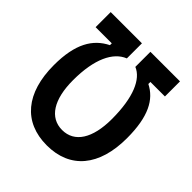

<svg xmlns="http://www.w3.org/2000/svg" viewBox="-191 -826 968 968"><g transform="rotate(45 293.0 -341.5)"><path d="M45.9 -693.4V-585.9H161.1V-572.8C79.6 -532.2 32.2 -453.6 32.2 -301.8C32.2 -103.5 127 9.8 293 9.8C459 9.8 553.7 -103.5 553.7 -301.8C553.7 -456.1 510.3 -534.2 436.5 -571.3V-585.9H540V-693.4H329.1V-585.9C391.1 -560.5 431.6 -471.2 431.6 -316.4C431.6 -178.7 381.3 -99.6 293 -99.6C204.6 -99.6 154.3 -178.7 154.3 -316.4C154.3 -468.3 198.7 -558.1 268.6 -585.9V-693.4Z"/></g></svg>

Font: Cascadia Mono SemiBold
Style: Regular
Weight: 600
Monospace: yes
Designer: Aaron Bell
Foundry: Saja Typeworks
Version: Version 2404.023